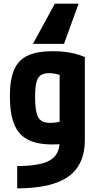

<svg xmlns="http://www.w3.org/2000/svg" viewBox="-20 -810 540 1050"><path d="M280 -790H410L330 -570H160ZM74 98Q199 98 252.5 67Q306 36 306 -35V-462L337 -390Q307 -401 287 -405.5Q267 -410 250 -410Q220 -410 203 -398.5Q186 -387 179 -359Q172 -331 172 -281Q172 -226 179.5 -194.5Q187 -163 205 -150.5Q223 -138 256 -138Q273 -138 292.5 -141.5Q312 -145 341 -152L375 -30Q350 -26 323 -23Q296 -20 267 -20Q183 -20 132 -46.5Q81 -73 57.5 -131Q34 -189 34 -284Q34 -374 57 -428Q80 -482 131.5 -506Q183 -530 268 -530Q371 -530 444 -498V-45Q444 91 354 155.5Q264 220 74 220Z"/></svg>

Font: M PLUS Code Latin
Style: Bold
Weight: 700
Designer: Coji Morishita
Foundry: UNDERFOREST DESIGN
Version: Version 1.002; ttfautohint (v1.8.3)